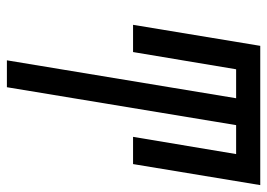

<svg xmlns="http://www.w3.org/2000/svg" viewBox="-129 -646 775 557"><g transform="rotate(90 258.5 -367.5)"><path d="M155 0 265 -665H181L131 -366H52L113 -735H517L456 -366H377L427 -665H343L233 0Z"/></g></svg>

Font: Iosevka Curly
Style: Italic
Weight: 400
Italic angle: -9°
Monospace: yes
Designer: Belleve Invis
Foundry: Belleve Invis
Version: Version 22.1.2; ttfautohint (v1.8.4)